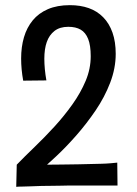

<svg xmlns="http://www.w3.org/2000/svg" viewBox="-20 -720 530 745"><path d="M133 -54 45 -81Q76 -113 114.5 -150Q153 -187 191 -228.5Q229 -270 261 -315Q293 -360 312.5 -406.5Q332 -453 332 -502Q332 -544 322 -569Q312 -594 293 -605Q274 -616 245 -616Q212 -616 191.5 -600Q171 -584 161.5 -557Q152 -530 152 -492Q152 -473 154 -451.5Q156 -430 160 -408L70 -407Q66 -429 64 -450.5Q62 -472 62 -493Q62 -538 73 -575.5Q84 -613 107 -641Q130 -669 166 -684.5Q202 -700 251 -700Q292 -700 324.5 -688.5Q357 -677 380.5 -653Q404 -629 416.5 -593.5Q429 -558 429 -511Q429 -455 407.5 -399Q386 -343 351 -291.5Q316 -240 276 -194.5Q236 -149 198 -113.5Q160 -78 133 -54ZM43 5 45 -81Q72 -81 102 -81Q132 -81 161 -81Q190 -81 214 -81.5Q238 -82 252 -82Q266 -82 286 -82.5Q306 -83 327.5 -83.5Q349 -84 370.5 -84.5Q392 -85 409 -86.5Q426 -88 435 -89L436 0Q430 0 410 0Q390 0 363.5 0Q337 0 311 0Q285 0 265.5 0Q246 0 241 0Q234 0 218 0.5Q202 1 182 1Q162 1 140.5 1.5Q119 2 99 3Q79 4 64.5 4Q50 4 43 5Z"/></svg>

Font: Truculenta SemiBold
Style: Regular
Weight: 600
Version: Version 1.002